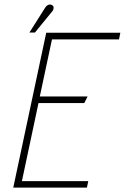

<svg xmlns="http://www.w3.org/2000/svg" viewBox="-20 -848 564 868"><path d="M40 0H373L379 -29H79L154 -382H361L376 -412H160L215 -670H518L524 -700H189ZM214 -794Q219 -799 221 -805Q223 -811 222 -816.5Q221 -822 215 -825Q211 -828 205 -827.5Q199 -827 193.5 -823.5Q188 -820 184 -813L113 -701H138Z"/></svg>

Font: Advent Pro ExtraLight
Style: Italic
Weight: 250
Italic angle: -12°
Version: Version 3.000